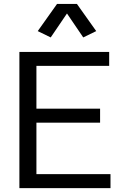

<svg xmlns="http://www.w3.org/2000/svg" viewBox="-20 -971 625 991"><path d="M80.1 0V-703.1H543.5V-630.9H168V-410.2H496.6V-337.9H168V-72.3H550.3V0ZM241.7 -777.8 174.8 -810.5 274.4 -950.7H377L476.6 -810.5L409.7 -777.8L325.7 -901.4Z"/></svg>

Font: Schibsted Grotesk
Style: Regular
Weight: 400
Designer: Bakken & Baeck AS, Henrik Kongsvoll
Foundry: Schibsted ASA
Version: Version 1.100; ttfautohint (v1.8.4.7-5d5b);gftools[0.9.25]